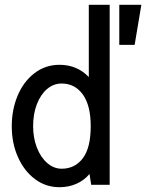

<svg xmlns="http://www.w3.org/2000/svg" viewBox="-20 -770 609 800"><path d="M437 -750V0H360L353 -45Q330 -18 298 -4Q266 10 228 10Q171 10 126 -23.5Q81 -57 55 -115Q29 -173 29 -244Q29 -313 53.5 -371.5Q78 -430 123.5 -465Q169 -500 228 -500Q301 -500 350 -449V-750ZM358 -244Q358 -331 325 -376.5Q292 -422 237 -422Q203 -422 176 -399Q149 -376 133.5 -335.5Q118 -295 118 -244Q118 -196 133.5 -155.5Q149 -115 176.5 -91Q204 -67 237 -67Q292 -67 325 -110.5Q358 -154 358 -244ZM477 -750H569L541 -583H477Z"/></svg>

Font: Cabin Condensed
Style: Regular
Weight: 400
Width: 3
Designer: Pablo Impallari
Foundry: Pablo Impallari. http://www.impallari.com Igino Marini. http://www.ikern.com
Version: Version 2.200